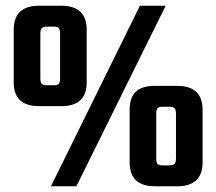

<svg xmlns="http://www.w3.org/2000/svg" viewBox="-20 -651 756 671"><path d="M469 -631H559L247 0H158ZM595 -98V-253Q595 -268 590 -273Q585 -278 570 -278H550Q535 -278 530.5 -273Q526 -268 526 -253V-98Q526 -83 530.5 -78Q535 -73 550 -73H570Q585 -73 590 -78Q595 -83 595 -98ZM190 -377V-533Q190 -548 185.5 -553Q181 -558 166 -558H146Q131 -558 126 -552.5Q121 -547 121 -533V-377Q121 -363 126 -358Q131 -353 146 -353H166Q181 -353 185.5 -358Q190 -363 190 -377ZM688 -267V-84Q688 0 599 0H522Q433 0 433 -84V-267Q433 -309 454 -330Q475 -351 522 -351H599Q688 -351 688 -267ZM283 -547V-363Q283 -280 194 -280H117Q28 -280 28 -363V-547Q28 -631 117 -631H194Q283 -631 283 -547Z"/></svg>

Font: Teko Medium
Style: Regular
Weight: 500
Designer: Manushi Parikh, Jonny Pinhorn
Foundry: Indian Type Foundry
Version: Version 1.106;PS 1.0;hotconv 1.0.78;makeotf.lib2.5.61930; tt